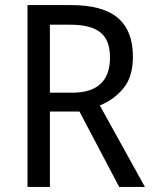

<svg xmlns="http://www.w3.org/2000/svg" viewBox="-20 -734 603 754"><path d="M259 -714Q384 -714 443 -663.5Q502 -613 502 -512Q502 -432 464.5 -387Q427 -342 372 -320L549 0H448L292 -296H176V0H88V-714ZM256 -637H176V-370H263Q412 -370 412 -508Q412 -577 374 -607Q336 -637 256 -637Z"/></svg>

Font: Noto Sans Kannada SemiCondensed
Style: Regular
Weight: 400
Width: 4
Designer: Jelle Bosma - Monotype Design Team
Foundry: Monotype Imaging Inc.
Version: Version 2.005; ttfautohint (v1.8.4.7-5d5b)